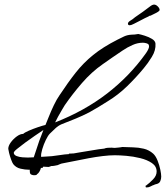

<svg xmlns="http://www.w3.org/2000/svg" viewBox="-20 -690 722 836"><path d="M128 73Q124 73 118 71Q112 69 111 64Q110 62 110 58Q109 53 110 49H105Q89 49 69.5 44.5Q50 40 38 25Q34 20 28.5 5Q23 -10 19.5 -24.5Q16 -39 16 -42Q16 -55 27 -70Q38 -85 53 -96Q68 -107 81 -107Q87 -113 105.5 -121Q124 -129 144.5 -136Q165 -143 178 -146Q185 -163 191 -178Q202 -206 214.5 -232Q227 -258 239 -275Q276 -331 309.5 -373.5Q343 -416 385.5 -450.5Q428 -485 491 -517Q506 -525 520.5 -531.5Q535 -538 552 -539Q567 -539 582 -542Q593 -540 610.5 -534.5Q628 -529 642 -520.5Q656 -512 657 -500Q659 -471 641 -442Q623 -413 606 -393Q573 -353 534 -315Q495 -277 449 -249Q430 -237 409.5 -224.5Q389 -212 369 -201Q340 -186 309.5 -173.5Q279 -161 248 -149Q234 -143 221 -131Q208 -119 197 -108Q189 -100 179.5 -80.5Q170 -61 164 -40.5Q158 -20 159 -9V-7Q171 -8 183 -8.5Q195 -9 206 -10Q225 -12 243 -15Q261 -18 280 -19V-21L301 -22Q305 -23 324 -26Q343 -29 366.5 -33Q390 -37 409.5 -40Q429 -43 434 -43Q440 -46 449.5 -46.5Q459 -47 466 -47Q469 -47 472.5 -46.5Q476 -46 479 -46Q481 -46 495.5 -47.5Q510 -49 512 -50Q534 -49 558.5 -48.5Q583 -48 606 -42.5Q629 -37 647 -21Q658 -11 666 9Q674 29 678 48.5Q682 68 682 79Q682 89 678 98.5Q674 108 663 111Q660 112 657 112.5Q654 113 651 115Q644 117 636 121.5Q628 126 620 126H615V124H614V118H616Q631 107 646.5 91Q662 75 662 57Q662 34 641.5 20Q621 6 590.5 -1.5Q560 -9 530 -11.5Q500 -14 480 -14Q457 -14 427.5 -10.5Q398 -7 366 -1L254 21Q247 22 241.5 24.5Q236 27 231 29Q225 30 218.5 31.5Q212 33 203 33Q202 33 198 35L192 37L174 36Q171 36 167 36V41L164 40Q161 41 158 42Q156 50 151.5 57.5Q147 65 142 68Q140 72 135.5 72.5Q131 73 128 73ZM220 -157Q348 -207 446.5 -283Q545 -359 616 -459Q629 -478 629 -488Q629 -495 625 -498Q621 -501 616 -502Q608 -504 602 -504Q579 -504 557 -494Q534 -484 513 -469.5Q492 -455 471 -441L428 -411Q379 -377 337 -328.5Q295 -280 262 -232Q259 -227 250 -212Q241 -197 232.5 -181.5Q224 -166 220 -157ZM40 -24Q41 -15 52.5 -10.5Q64 -6 78.5 -5Q93 -4 101 -4Q113 -4 127 -5Q133 -22 139.5 -42.5Q146 -63 151 -77Q155 -87 159.5 -99Q164 -111 169 -124Q154 -114 132 -99Q110 -84 89 -68.5Q68 -53 53.5 -41Q39 -29 40 -24ZM545 -580Q537 -580 537 -587Q537 -594 549 -601Q553 -603 557.5 -606.5Q562 -610 568 -615Q583 -625 602.5 -639Q622 -653 632 -661Q643 -670 651 -670Q659 -670 667 -662Q675 -654 675 -647Q675 -643 668 -638.5Q661 -634 642 -625L636 -622Q630 -622 626 -618Q625 -618 611 -611Q597 -604 586 -598Q574 -592 562.5 -586Q551 -580 545 -580Z"/></svg>

Font: Qwitcher Grypen
Style: Bold
Weight: 700
Designer: Robert E. Leuschke
Foundry: Robert E. Leuschke
Version: Version 1.100; ttfautohint (v1.8.3)